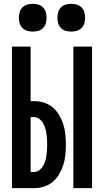

<svg xmlns="http://www.w3.org/2000/svg" viewBox="-20 -977 540 997"><path d="M361 0V-735H458V0ZM42 0V-735H139V-452H156Q183 -452 208.5 -444Q234 -436 254 -419Q274 -402 287.5 -379Q301 -356 309 -330.5Q317 -305 319.5 -279Q322 -253 322 -226Q322 -200 319.5 -173.5Q317 -147 309 -121.5Q301 -96 287.5 -73Q274 -50 254 -33Q234 -16 208.5 -8Q183 0 156 0ZM139 -84H156Q171 -84 183 -92.5Q195 -101 202.5 -113.5Q210 -126 214.5 -140Q219 -154 221 -168Q223 -182 224 -197Q225 -212 225 -226Q225 -241 224 -255.5Q223 -270 221 -284Q219 -298 214.5 -312.5Q210 -327 202.5 -339.5Q195 -352 183 -360.5Q171 -369 156 -369H139ZM350 -813Q335 -813 321 -817Q307 -821 296.5 -831.5Q286 -842 282 -856Q278 -870 278 -885Q278 -900 282 -914Q286 -928 296.5 -938.5Q307 -949 321 -953Q335 -957 350 -957Q365 -957 379 -953Q393 -949 403.5 -938.5Q414 -928 418 -914Q422 -900 422 -885Q422 -870 418 -856Q414 -842 403.5 -831.5Q393 -821 379 -817Q365 -813 350 -813ZM150 -813Q135 -813 121 -817Q107 -821 96.5 -831.5Q86 -842 82 -856Q78 -870 78 -885Q78 -900 82 -914Q86 -928 96.5 -938.5Q107 -949 121 -953Q135 -957 150 -957Q165 -957 179 -953Q193 -949 203.5 -938.5Q214 -928 218 -914Q222 -900 222 -885Q222 -870 218 -856Q214 -842 203.5 -831.5Q193 -821 179 -817Q165 -813 150 -813Z"/></svg>

Font: Iosevka
Style: Bold
Weight: 700
Monospace: yes
Designer: Belleve Invis
Foundry: Belleve Invis
Version: Version 32.5.0; ttfautohint (v1.8.4)